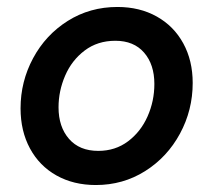

<svg xmlns="http://www.w3.org/2000/svg" viewBox="-20 -522 613 551"><path d="M39 -211Q39 -288 75 -355Q111 -422 174.5 -462Q238 -502 317 -502Q381 -502 430 -474.5Q479 -447 506 -397.5Q533 -348 533 -284Q533 -206 496.5 -138.5Q460 -71 396.5 -31Q333 9 255 9Q191 9 142 -18.5Q93 -46 66 -96Q39 -146 39 -211ZM423 -281Q423 -337 393.5 -371Q364 -405 311 -405Q260 -405 223 -377Q186 -349 167 -305Q148 -261 148 -214Q148 -158 178 -123.5Q208 -89 262 -89Q311 -89 347.5 -116.5Q384 -144 403.5 -188Q423 -232 423 -281Z"/></svg>

Font: Hanken Grotesk SemiBold
Style: Italic
Weight: 600
Italic angle: -8°
Designer: Alfredo Marco Pradil
Foundry: Hanken Design Co.
Version: Version 3.014